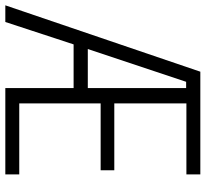

<svg xmlns="http://www.w3.org/2000/svg" viewBox="-46 -708 754 703"><g transform="rotate(90 330.5 -357.0)"><path d="M618 0V-51H358V-349H603V-399H358V-663H618V-714H242L-1 0H60L142 -250H302V0ZM159 -302 279 -662H302V-302Z"/></g></svg>

Font: Noto Sans Thai Cond Light
Style: Regular
Weight: 300
Width: 3
Designer: Monotype Design Team
Foundry: Monotype Imaging Inc.
Version: Version 2.002